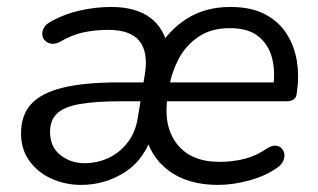

<svg xmlns="http://www.w3.org/2000/svg" viewBox="-20 -515 901 544"><path d="M209.7 8.9Q165.9 8.9 126.9 -8.3Q87.8 -25.6 63.7 -58.5Q39.6 -91.5 39.6 -137.3Q39.6 -188.8 68.3 -220.2Q97.1 -251.6 158.1 -266.6Q219.1 -281.5 314.6 -281.5H395.1L387.3 -228.1H326.4Q249.3 -228.1 204.8 -220Q160.3 -211.9 141.1 -192.9Q121.8 -174 121.8 -141.6Q121.8 -98.6 151.2 -75.6Q180.5 -52.6 219.3 -52.6Q255.5 -52.6 287.3 -67.4Q319.2 -82.3 341.7 -111.4Q364.3 -140.4 370.8 -183.4L390.4 -304.1Q400.5 -367.3 375 -398.9Q349.6 -430.4 286.2 -430.4Q249.5 -430.4 216.1 -423.2Q182.7 -415.9 150.2 -396.6Q137.1 -389.7 126 -391.1Q115 -392.5 107.9 -399.5Q100.8 -406.6 99.8 -416.6Q98.8 -426.6 104.8 -436.9Q110.9 -447.2 126 -455Q164.3 -476.2 208.5 -485.7Q252.6 -495.3 294.8 -495.3Q365.4 -495.3 406.4 -464.3Q447.3 -433.2 457 -374.2H426Q457.5 -429.1 509.6 -462.2Q561.8 -495.3 632.7 -495.3Q691.8 -495.3 730.9 -474.6Q770 -454 791.9 -419.6Q813.9 -385.2 820.9 -343.3Q827.9 -301.3 821.9 -259.2L820.4 -248.4Q819.4 -238.5 812 -233.3Q804.5 -228.1 793.6 -228.1H435.1L443 -281.5H771.8L753.7 -265.6Q760.8 -312.5 750.7 -350.9Q740.6 -389.3 711.9 -412.2Q683.1 -435.2 631.2 -435.2Q578 -435.2 542.2 -410.7Q506.3 -386.2 486.3 -348.3Q466.4 -310.5 459.4 -269.2L455.4 -245.1Q441.3 -159.4 480.8 -107.9Q520.3 -56.4 601.9 -56.4Q638.3 -56.4 671.9 -64.7Q705.5 -73.1 735.7 -93.9Q749.4 -102.8 759.9 -102.4Q770.5 -101.9 777.1 -95.6Q783.7 -89.3 785.5 -79.8Q787.2 -70.2 782.6 -59.4Q777.9 -48.7 766.2 -40.3Q732.2 -16.2 686.1 -3.7Q639.9 8.9 597.8 8.9Q512.2 8.9 457.9 -31.5Q403.7 -72 388.9 -144.4H415Q392.5 -65.5 335.6 -28.3Q278.8 8.9 209.7 8.9Z"/></svg>

Font: Nunito ExtraLight
Style: Italic
Weight: 200
Italic angle: -9°
Designer: Vernon Adams
Foundry: Vernon Adams
Version: Version 3.602